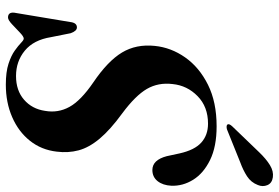

<svg xmlns="http://www.w3.org/2000/svg" viewBox="-169 -777 957 659"><g transform="rotate(90 309.5 -447.5)"><path d="M270.5 11Q227 11 198.8 1.8Q170.5 -7.5 153.5 -19.8Q136.5 -32 127 -41.2Q117.5 -50.5 112.5 -50.5Q105.5 -50.5 91.5 -37Q77.5 -23.5 63 -10Q48.5 3.5 40 3.5Q21.5 3.5 23.5 -17.5L55.5 -209.5Q58 -233 74 -233Q86.5 -233 94 -211.5L107.5 -144Q117 -84.5 153.8 -54.2Q190.5 -24 241 -24Q290.5 -24 322.2 -51.5Q354 -79 360.5 -123.5Q368.5 -168 347 -207.2Q325.5 -246.5 262.5 -289.5Q189.5 -339 160.2 -387.8Q131 -436.5 137.5 -500Q143 -556 177 -604.5Q211 -653 270.8 -682.8Q330.5 -712.5 413.5 -712.5Q483.5 -712.5 529.2 -690Q575 -667.5 597 -632Q619 -596.5 617.5 -557Q616 -528 601.8 -510Q587.5 -492 563.5 -492Q529 -492 516 -541.5L506.5 -585.5Q495 -637 469.2 -660Q443.5 -683 404.5 -683Q346.5 -683 310 -647.2Q273.5 -611.5 268.5 -561.5Q262.5 -512.5 285.2 -473.2Q308 -434 368.5 -389Q425.5 -347.5 456 -311Q486.5 -274.5 496 -238.8Q505.5 -203 500.5 -164Q494.5 -111 463.2 -71.8Q432 -32.5 382 -10.8Q332 11 270.5 11ZM502.5 -858.5Q525.5 -882.5 546.8 -895.5Q568 -908.5 588.5 -905.5Q609 -902.5 615.5 -886.5Q622 -870.5 615 -854Q606 -830.5 585.2 -817Q564.5 -803.5 537 -793.5L424 -748Q419 -746.5 414 -746.8Q409 -747 407 -750Q404 -756 414 -766.5Z"/></g></svg>

Font: Fraunces 72pt S000 SemiBold
Style: Italic
Weight: 600
Italic angle: -16°
Version: Version 1.000; ttfautohint (v1.8.3)